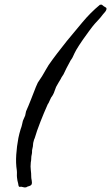

<svg xmlns="http://www.w3.org/2000/svg" viewBox="-20 -767 481 831"><path d="M64.5 42Q60.5 40 60.1 36.1Q59.6 32.2 58.6 27.3Q54.7 13.7 53.7 2Q52.7 -5.9 53.2 -13.7Q53.7 -21.5 52.7 -30.3Q47.9 -60.5 50.3 -97.2Q52.7 -133.8 59.6 -169.9Q61.5 -178.7 64 -189Q66.4 -199.2 69.3 -208Q73.2 -217.8 75.2 -227.1Q77.1 -236.3 79.1 -244.1Q81.1 -250 84 -255.4Q86.9 -260.7 88.9 -266.6Q90.8 -278.3 92.8 -285.2Q97.7 -296.9 103.5 -310.1Q109.4 -323.2 114.3 -336.9Q122.1 -355.5 128.4 -373Q134.8 -390.6 143.6 -409.2Q149.4 -418.9 155.8 -427.7Q162.1 -436.5 168 -447.3Q173.8 -457 178.7 -465.8Q183.6 -474.6 190.4 -485.4Q208 -510.7 227.5 -536.1Q247.1 -561.5 269.5 -589.8Q303.7 -630.9 337.4 -671.4Q371.1 -711.9 412.1 -746.1Q418.9 -748 421.4 -746.1Q423.8 -744.1 428.7 -740.2Q432.6 -737.3 437.5 -734.9Q442.4 -732.4 440.4 -725.6Q439.5 -721.7 435.1 -715.8Q430.7 -710 425.8 -705.1Q415 -690.4 402.3 -677.2Q389.6 -664.1 378.9 -650.4Q371.1 -640.6 364.3 -630.9Q357.4 -621.1 349.6 -610.4Q345.7 -604.5 341.8 -599.6Q337.9 -594.7 335 -589.8Q328.1 -579.1 322.3 -570.8Q316.4 -562.5 310.5 -551.8Q305.7 -543.9 302.7 -537.1Q299.8 -530.3 295.9 -522.5Q293 -515.6 288.6 -509.8Q284.2 -503.9 282.2 -499Q274.4 -485.4 267.6 -471.7Q260.7 -458 254.9 -445.3Q252 -440.4 248.5 -435.5Q245.1 -430.7 243.2 -425.8Q238.3 -418 232.9 -408.7Q227.5 -399.4 222.7 -390.6Q218.8 -381.8 216.3 -373.5Q213.9 -365.2 209 -356.4Q207 -352.5 205.1 -350.1Q203.1 -347.7 201.2 -344.7Q197.3 -337.9 194.3 -330.1Q191.4 -322.3 186.5 -315.4Q169.9 -278.3 154.8 -239.7Q139.6 -201.2 129.9 -168Q127.9 -165 127.4 -162.1Q127 -159.2 126 -157.2Q123 -147.5 123 -140.6Q123 -133.8 120.1 -123Q118.2 -116.2 118.7 -110.8Q119.1 -105.5 117.2 -97.7Q115.2 -89.8 115.2 -81.5Q115.2 -73.2 113.3 -64.5Q111.3 -44.9 113.3 -31.2Q115.2 -17.6 115.2 -1Q115.2 3.9 117.2 13.7Q118.2 18.6 118.2 23.4Q118.2 28.3 116.2 32.2Q112.3 37.1 105.5 38.6Q98.6 40 92.8 43.9Q84 44.9 78.1 42.5Q72.3 40 64.5 42Z"/></svg>

Font: Seaweed Script
Style: Regular
Weight: 400
Designer: Squid
Foundry: Font Diner, Inc DBA Neapolitan
Version: Version 1.000